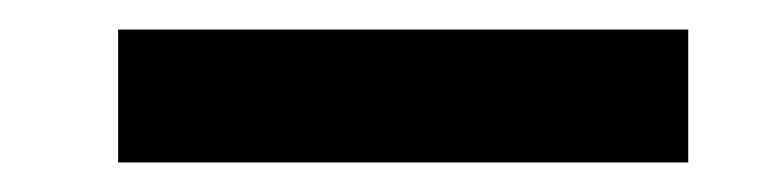

<svg xmlns="http://www.w3.org/2000/svg" viewBox="-20 -904 526 130"><path d="M60 -794V-884H446V-794Z"/></svg>

Font: Tomorrow Medium
Style: Regular
Weight: 500
Designer: Tony de Marco, Monica Rizzolli
Foundry: Just in Type
Version: Version 2.002